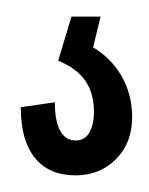

<svg xmlns="http://www.w3.org/2000/svg" viewBox="-20 -20 179 231"><path d="M71 191Q39 191 22 170Q5 149 5 109L46 103Q46 126 52.5 137.5Q59 149 71 149Q82 149 87.5 139.5Q93 130 93 114Q93 92 82.5 77Q72 62 50 53L66 0H101L92 37Q114 50 126.5 72Q139 94 139 121Q139 152 119.5 171.5Q100 191 71 191Z"/></svg>

Font: Pathway Extreme Condensed ExtraLight
Style: Regular
Weight: 250
Width: 3
Version: Version 1.001;gftools[0.9.26]